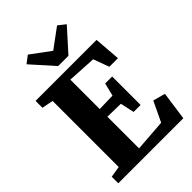

<svg xmlns="http://www.w3.org/2000/svg" viewBox="-280 -1104 1222 1222"><g transform="rotate(-45 331.0 -493.0)"><path d="M113.5 -71V-666L37 -681V-743H586L600 -564.5H522.5L483.5 -671L289 -682V-417.5L407 -420.5L428.5 -508H491.5V-252H428.5L408 -346L289 -348.5V-63.5L504 -79.5L568.5 -215L651 -192.5L624 0H38.5V-59ZM295.5 -798 161 -948.5 210.5 -986 342 -889 473.5 -986 522.5 -947.5 388 -798Z"/></g></svg>

Font: Merriweather 36pt Black
Style: Regular
Weight: 900
Version: Version 2.100